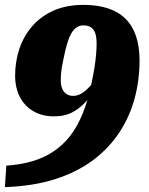

<svg xmlns="http://www.w3.org/2000/svg" viewBox="-31 -675 611 787"><path d="M311 -655Q241 -655 188.5 -631.5Q136 -608 101 -567.5Q66 -527 48.5 -475Q31 -423 31 -365Q31 -315 50.5 -277.5Q70 -240 106 -219Q142 -198 191 -198Q236 -198 269 -216.5Q302 -235 327 -265Q352 -295 372 -330L373 -369Q354 -339 336.5 -320Q319 -301 302.5 -291.5Q286 -282 268 -282Q253 -282 241.5 -289.5Q230 -297 224 -311.5Q218 -326 218 -346Q218 -358 219 -371Q220 -384 222.5 -399.5Q225 -415 229 -432Q236 -469 244 -495.5Q252 -522 261.5 -538.5Q271 -555 283.5 -563Q296 -571 311 -571Q330 -571 342 -563Q354 -555 359.5 -538.5Q365 -522 365 -497Q365 -478 363 -453Q361 -428 356 -396.5Q351 -365 343 -329Q329 -261 307.5 -208.5Q286 -156 256.5 -118Q227 -80 188 -54Q149 -28 101 -14Q53 0 -5 4L-11 92Q107 88 197.5 58.5Q288 29 353 -20.5Q418 -70 460 -135Q502 -200 521.5 -274Q541 -348 541 -427Q541 -484 526.5 -527Q512 -570 483 -598.5Q454 -627 411 -641Q368 -655 311 -655Z"/></svg>

Font: Roboto Serif 20pt ExtraBold
Style: Italic
Weight: 800
Italic angle: -10°
Version: Version 1.007